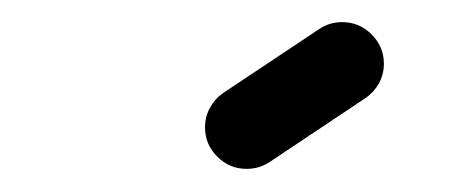

<svg xmlns="http://www.w3.org/2000/svg" viewBox="-20 -716 410 171"><path d="M199.6 -565.6Q184.4 -565.6 173.5 -576.5Q162.6 -587.4 162.6 -602.6Q162.6 -611.9 166.9 -619.8Q171.1 -627.8 178.5 -633L264.1 -690Q273.3 -696.3 284.8 -696.3Q300 -696.3 310.9 -685.4Q321.9 -674.4 321.9 -659.3Q321.9 -650 317.6 -642Q313.3 -634.1 305.9 -628.9L220.4 -571.9Q211.1 -565.6 199.6 -565.6Z"/></svg>

Font: 26F Galaxy Sans
Style: Regular
Weight: 400
Designer: C₂₉H₂₅N₃O₅
Version: Version 1.100;FEAKit 1.0